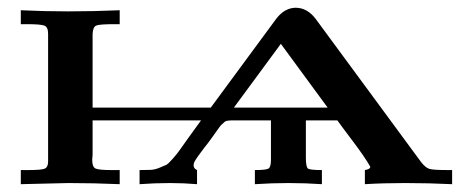

<svg xmlns="http://www.w3.org/2000/svg" viewBox="-20 -471 1210 491"><path d="M33.2 0V-36.1H51.8Q86.9 -36.1 95 -40Q103 -43.9 103 -58.1V-384.8Q103 -401.9 93.5 -405.5Q84 -409.2 47.9 -409.2H33.2V-444.8Q93.3 -441.9 153.8 -441.9Q219.7 -441.9 286.1 -444.8V-409.2H272.9Q233.9 -409.2 225.8 -405.5Q217.8 -401.9 216.8 -384.8V-195.8H519L687 -423.8Q708 -450.7 735.8 -451.2Q765.6 -451.2 787.1 -422.9L1057.1 -56.2Q1068.4 -42 1078.1 -39.1Q1087.9 -36.1 1126 -36.1H1136.2V0Q1076.2 -2.9 1016.1 -2.9Q960 -2.9 913.1 0V-36.1Q925.3 -38.1 926.8 -43V-44.9Q912.6 -69.8 882.3 -109.9Q852.1 -149.9 842.8 -163.1H762.2V-67.9Q762.2 -43.9 767.6 -40Q772.9 -36.1 803.2 -36.1V0Q761.2 -2.9 717.8 -2.9Q675.8 -2.9 631.8 0V-36.1Q660.6 -36.1 666.7 -40Q672.9 -43.9 672.9 -62V-163.1H570.8Q566.9 -163.1 564 -162.6Q561 -162.1 558.6 -161.6Q556.2 -161.1 553.5 -158.4Q550.8 -155.8 548.3 -153.8Q545.9 -151.9 542 -147Q538.1 -142.1 535.2 -137.5Q532.2 -132.8 525.6 -124Q519 -115.2 513.2 -106.9Q508.3 -101.1 502.7 -93.5Q497.1 -85.9 494.1 -82Q491.2 -78.1 487.5 -73Q483.9 -67.9 481.9 -64.9Q480 -62 478 -58.6Q476.1 -55.2 475.6 -52.5Q475.1 -49.8 475.1 -47.9Q475.1 -40 483.9 -36.1V0Q449.7 -2.9 415 -2.9Q376 -2.9 336.9 0V-36.1Q355 -36.1 365.5 -36.6Q376 -37.1 387.9 -42Q399.9 -46.9 405 -49.3Q410.2 -51.8 422.1 -65.4Q434.1 -79.1 439.5 -87.2Q444.8 -95.2 462.9 -120.1Q481 -145 494.1 -163.1H216.8V-75.2Q216.8 -74.2 216.3 -69.6Q215.8 -64.9 215.8 -62Q215.8 -43.9 224.4 -40Q232.9 -36.1 265.1 -36.1H286.1V0Q220.2 -2.9 154.8 -2.9Q144 -2.9 33.2 0ZM578.1 -195.8H817.9L698.2 -358.9Z"/></svg>

Font: CMU Serif
Style: Bold
Weight: 700
Version: Version 0.7.0